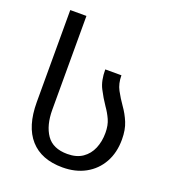

<svg xmlns="http://www.w3.org/2000/svg" viewBox="-139 -866 883 982"><g transform="rotate(20 302.5 -375.0)"><path d="M312 10Q197 10 136 -58.5Q75 -127 75 -259V-760H163V-250Q163 -165 198 -114Q233 -63 312 -63Q362 -63 394.5 -85.5Q427 -108 443 -146Q459 -184 459 -231Q459 -272 445.5 -302Q432 -332 412 -360Q388 -395 367.5 -435Q347 -475 347 -536H435Q435 -491 453 -457.5Q471 -424 495 -390Q518 -358 534 -319.5Q550 -281 550 -228Q550 -156 520 -102.5Q490 -49 436.5 -19.5Q383 10 312 10Z"/></g></svg>

Font: Go Noto Kurrent-Regular
Style: Regular
Weight: 400
Designer: Monotype Design Team
Foundry: Monotype Imaging Inc.
Version: Version 2.012; ttfautohint (v1.8.4.7-5d5b)